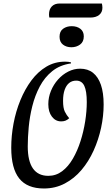

<svg xmlns="http://www.w3.org/2000/svg" viewBox="-20 -1051 623 1093"><path d="M230 22Q135 22 89.5 -35Q44 -92 44 -210Q44 -278 57 -347.5Q70 -417 96 -480.5Q122 -544 159 -593.5Q196 -643 244 -671.5Q292 -700 350 -700Q361 -700 369 -699Q377 -698 384 -696V-690Q321 -681 277.5 -646Q234 -611 206.5 -559Q179 -507 164 -447Q149 -387 143.5 -327.5Q138 -268 138 -218Q138 -134 167.5 -92Q197 -50 255 -50Q299 -50 334 -76.5Q369 -103 395 -148Q421 -193 438.5 -248Q456 -303 465 -360.5Q474 -418 474 -470Q474 -532 460 -562Q446 -592 414 -592Q390 -592 373.5 -578.5Q357 -565 348 -539.5Q339 -514 339 -477Q339 -436 349 -415.5Q359 -395 374 -378Q363 -368 352.5 -364Q342 -360 328 -360Q296 -360 275.5 -387Q255 -414 255 -458Q255 -497 270 -533.5Q285 -570 310.5 -598.5Q336 -627 368.5 -643.5Q401 -660 436 -660Q480 -660 509.5 -636.5Q539 -613 554.5 -568Q570 -523 570 -456Q570 -391 555.5 -323.5Q541 -256 513 -194Q485 -132 444 -83.5Q403 -35 349 -6.5Q295 22 230 22ZM261 -951Q260 -955 259.5 -959.5Q259 -964 259 -969Q259 -998 275 -1014.5Q291 -1031 319 -1031H560Q561 -1026 562 -1020Q563 -1014 563 -1007Q563 -981 544.5 -966Q526 -951 494 -951ZM386 -782Q358 -782 338.5 -797Q319 -812 319 -842Q319 -873 339.5 -887.5Q360 -902 388 -902Q418 -902 437.5 -887Q457 -872 457 -844Q457 -813 436 -797.5Q415 -782 386 -782Z"/></svg>

Font: Sansita Swashed Light Light
Style: Regular
Weight: 300
Version: Version 1.003